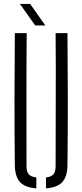

<svg xmlns="http://www.w3.org/2000/svg" viewBox="-20 -972 427 996"><path d="M57 -114Q55 -287.5 55.2 -457Q55.5 -626.5 57 -800H118.5Q117 -626.5 117.2 -455.2Q117.5 -284 117.5 -110.5Q117.5 -81.5 128.8 -68.2Q140 -55 168.5 -51.5V5Q110 1 84 -27.2Q58 -55.5 57 -114ZM218.5 5V-51.5Q247 -55 257.8 -68.2Q268.5 -81.5 268.5 -110.5Q268.5 -284 269.2 -455.2Q270 -626.5 268.5 -800H330Q331.5 -626.5 331.8 -457Q332 -287.5 330 -114Q329 -55.5 303 -27.2Q277 1 218.5 5ZM162.5 -840 83.5 -951.5H136.5L215 -840Z"/></svg>

Font: Big Shoulders Stencil Text Light
Style: Regular
Weight: 300
Designer: Patric King
Foundry: XO Type Co
Version: Version 1.000